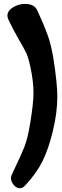

<svg xmlns="http://www.w3.org/2000/svg" viewBox="-20 -699 325 999"><path d="M173.8 -645.5Q210.9 -564.5 228.5 -515.1Q246.1 -465.8 257.8 -395.5Q278.3 -263.7 278.3 -196.3Q278.3 -113.3 254.9 -16.6Q232.4 76.2 201.2 139.6Q169.9 203.1 110.4 266.6Q97.7 280.3 83 280.3Q65.4 280.3 51.3 263.2Q37.1 246.1 37.1 227.5Q37.1 220.7 40 212.9Q91.8 104.5 108.4 61Q125 17.6 137.7 -61.5Q154.3 -164.1 154.3 -216.8Q154.3 -277.3 136.7 -357.4Q127 -401.4 116.2 -423.8Q105.5 -446.3 78.6 -492.2Q51.8 -538.1 23.4 -597.7Q18.6 -609.4 18.6 -617.2Q18.6 -642.6 47.4 -660.6Q76.2 -678.7 110.4 -678.7Q158.2 -678.7 173.8 -645.5Z"/></svg>

Font: Essays1743
Style: Bold
Weight: 700
Designer: Based on the typeface in a 1743 English translation of the essays of Montaigne.  PostScript/TrueType font designed by Jo
Version: Version 002.100